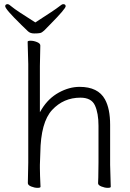

<svg xmlns="http://www.w3.org/2000/svg" viewBox="-20 -898 628 924"><path d="M175 1Q175 6 160.5 6Q146 6 130 -0.5Q114 -7 114 -17L116 -115V-590L113 -697Q113 -702 127.5 -702Q142 -702 158 -695.5Q174 -689 174 -679L172 -580V-358L181 -373Q213 -425 263 -452.5Q313 -480 363 -480Q452 -480 485 -420Q510 -375 510 -297V-105L513 1Q513 6 498.5 6Q484 6 468 -0.5Q452 -7 452 -16V-17Q453 -25 453 -44L454 -115V-293Q454 -353 437 -390.5Q420 -428 367 -428Q286 -428 231 -369Q176 -310 174 -162Q173 -129 172 -105V-89Q172 -59 175 1ZM84 -777Q5 -854 5 -868Q5 -878 17 -878Q23 -878 39 -864Q55 -850 150 -790Q248 -853 263 -865.5Q278 -878 284 -878Q296 -878 296 -868Q296 -856 221 -780Q203 -761 192.5 -751Q182 -741 173 -739Q164 -737 144.5 -737Q125 -737 114 -748Q103 -759 84 -777Z"/></svg>

Font: LXGW WenKai TC Light
Style: Regular
Weight: 300
Designer: LXGW / Fontworks Inc.
Foundry: LXGW / Fontworks Inc.
Version: Version 1.330